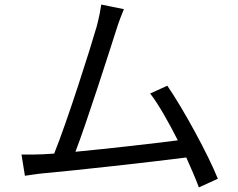

<svg xmlns="http://www.w3.org/2000/svg" viewBox="-20 -786 1040 840"><path d="M933 -4C892 -107 783 -308 712 -411L637 -377C674 -329 718 -251 758 -172C649 -158 457 -136 310 -122C360 -252 458 -559 488 -653C501 -695 512 -721 522 -746L423 -766C419 -740 415 -716 403 -670C375 -572 273 -252 217 -114C199 -113 182 -112 167 -111C138 -110 104 -109 74 -110L89 -17C118 -21 147 -26 172 -28C306 -40 640 -77 795 -97C817 -48 837 -2 850 34Z"/></svg>

Font: Noto Sans CJK KR Regular
Style: Regular
Weight: 400
Designer: Ryoko NISHIZUKA (kana & ideographs); Paul D. Hunt (Latin, Greek & Cyrillic); Wenlong ZHANG (bopomofo); Sandoll Communica
Foundry: Adobe Systems Incorporated
Version: Version 1.004;PS 1.004;hotconv 1.0.82;makeotf.lib2.5.63406